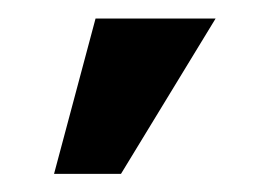

<svg xmlns="http://www.w3.org/2000/svg" viewBox="-20 -783 295 210"><path d="M39.1 -592.8ZM84.5 -762.7H215.8L112.3 -592.8H39.1Z"/></svg>

Font: Roboto
Style: Bold
Weight: 700
Designer: Google
Version: Version 2.134; 2016; ttfautohint (v1.6)